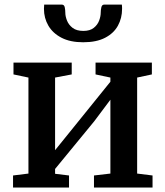

<svg xmlns="http://www.w3.org/2000/svg" viewBox="-20 -834 736 854"><path d="M38 0V-53.5L106.5 -62V-489L40 -503V-555.5H299V-503L225 -489V-166L293 -250L471 -470.5V-489L405 -503V-555.5H655.5V-503L590 -489V-62L658.5 -53.5V0H398V-53.5L471 -62V-390.5L399.5 -295L225 -82.5V-61L287 -53.5V0ZM255 -813.5Q265.5 -813.5 268 -801.5Q270.5 -789.5 270.5 -777.5Q270.5 -761.5 278 -742.5Q285.5 -723.5 303 -710Q320.5 -696.5 351 -696.5Q380 -696.5 397 -710Q414 -723.5 421 -742.5Q428 -761.5 428 -777.5Q428 -789.5 430.8 -801.5Q433.5 -813.5 443.5 -813.5H522Q522.5 -809.5 522.8 -804Q523 -798.5 523 -794.5Q523 -753.5 504.5 -719.8Q486 -686 447.5 -666Q409 -646 350 -646Q292.5 -646 253.8 -666Q215 -686 195.2 -719.8Q175.5 -753.5 175.5 -794.5Q175.5 -799.5 176 -804.2Q176.5 -809 176.5 -813.5Z"/></svg>

Font: Merriweather SemiBold
Style: Regular
Weight: 600
Version: Version 2.100